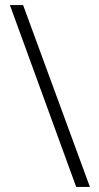

<svg xmlns="http://www.w3.org/2000/svg" viewBox="-20 -735 388 756"><path d="M71 -715 334 1H280L19 -715Z"/></svg>

Font: Noto Sans Georgian Condensed Light
Style: Regular
Weight: 300
Width: 3
Designer: Monotype Design Team, Akaki Razmadze
Foundry: Google LLC
Version: Version 2.005; ttfautohint (v1.8.4.7-5d5b)